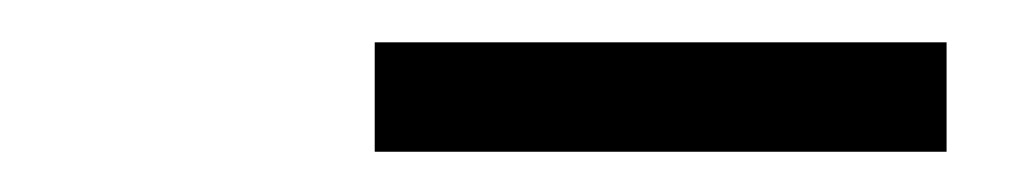

<svg xmlns="http://www.w3.org/2000/svg" viewBox="-20 -758 492 93"><path d="M161.5 -684.5V-737.5H438.5V-684.5Z"/></svg>

Font: Encode Sans Cnd
Style: Regular
Weight: 400
Width: 3
Designer: Multiple Designers
Foundry: Impallari Type
Version: Version 3.002; ttfautohint (v1.8.3) -l 8 -r 50 -G 200 -x 14 